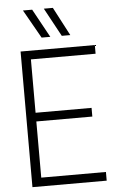

<svg xmlns="http://www.w3.org/2000/svg" viewBox="-65 -1057 676 1100"><g transform="rotate(-5 273.0 -506.5)"><path d="M503 0H76V-780H503V-730H131V-423H453V-373H131V-50H503ZM203 -849 110 -1013H163L253 -849ZM319 -849 230 -1013H282L368 -849Z"/></g></svg>

Font: Tanohe Sans Light
Style: Regular
Weight: 300
Designer: Village Type and Design LLC & Cristiano Sobral
Foundry: Cooper Hewitt Smithsonian Design Museum
Version: Version 1.00;September 29, 2021;FontCreator 13.0.0.2655 64-b